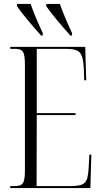

<svg xmlns="http://www.w3.org/2000/svg" viewBox="-20 -951 516 971"><path d="M188 -771H195L197 -782C176 -827 150 -886 135 -931H67L65 -921C91 -882 146 -818 188 -771ZM336 -771H343L345 -782C324 -827 298 -886 283 -931H215L213 -921C239 -882 294 -818 336 -771ZM32 0H437L442 -169H432L428 -96C423 -25 410 -10 335 -10H165L166 -369H362V-379H166V-704H307C385 -704 399 -689 404 -603L406 -545H416L411 -714H32V-704H51C96 -704 106 -694 106 -621V-91C106 -20 95 -10 51 -10H32Z"/></svg>

Font: Noto Serif Display ExtraCondensed Light
Style: Regular
Weight: 300
Width: 2
Designer: Monotype Design Team
Foundry: Monotype Imaging Inc.
Version: Version 2.009